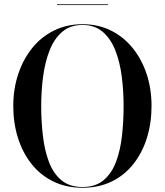

<svg xmlns="http://www.w3.org/2000/svg" viewBox="-20 -874 776 904"><path d="M368.5 10Q291.5 10 231 -19.5Q170.5 -49 128.5 -102Q86.5 -155 64.5 -224.8Q42.5 -294.5 42.5 -375Q42.5 -455.5 65.8 -525.2Q89 -595 131.8 -648Q174.5 -701 234.8 -730.5Q295 -760 368.5 -760Q442 -760 501.8 -730.5Q561.5 -701 604.5 -648Q647.5 -595 670.5 -525.2Q693.5 -455.5 693.5 -375Q693.5 -294.5 671.8 -224.8Q650 -155 608.2 -102Q566.5 -49 506 -19.5Q445.5 10 368.5 10ZM368.5 6.5Q430 6.5 468.2 -26Q506.5 -58.5 526.8 -113.2Q547 -168 554.5 -236.2Q562 -304.5 562 -375Q562 -446 553.2 -514Q544.5 -582 523 -636.8Q501.5 -691.5 463.8 -724Q426 -756.5 368.5 -756.5Q310.5 -756.5 272.8 -724Q235 -691.5 213.5 -636.8Q192 -582 183 -514Q174 -446 174 -375Q174 -304.5 181.8 -236.2Q189.5 -168 209.8 -113.2Q230 -58.5 268.5 -26Q307 6.5 368.5 6.5ZM248.5 -850V-853.5H488.5V-850Z"/></svg>

Font: Bodoni Moda 48pt Medium
Style: Regular
Weight: 500
Designer: Owen Earl
Foundry: indestructible type
Version: Version 2.005